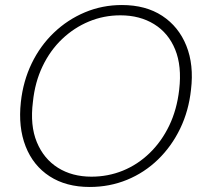

<svg xmlns="http://www.w3.org/2000/svg" viewBox="-20 -732 809 764"><path d="M337 12Q243 12 177.5 -30.5Q112 -73 82 -149.5Q52 -226 63 -326Q72 -409 106 -479.5Q140 -550 194.5 -602Q249 -654 318 -683Q387 -712 465 -712Q560 -712 625.5 -669Q691 -626 721.5 -550Q752 -474 740 -375Q731 -291 697 -220.5Q663 -150 609 -97.5Q555 -45 485.5 -16.5Q416 12 337 12ZM344 -29Q410 -29 469 -53Q528 -77 575.5 -123Q623 -169 653.5 -232.5Q684 -296 693 -375Q704 -469 677 -535Q650 -601 593 -636Q536 -671 459 -671Q393 -671 334 -646.5Q275 -622 227.5 -577Q180 -532 149.5 -468.5Q119 -405 111 -327Q99 -233 126.5 -166.5Q154 -100 210.5 -64.5Q267 -29 344 -29Z"/></svg>

Font: DM Sans ExtraLight
Style: Italic
Weight: 250
Italic angle: -10°
Designer: Colophon Foundry, Jonny Pinhorn
Foundry: Colophon Foundry
Version: Version 4.004;gftools[0.9.30]